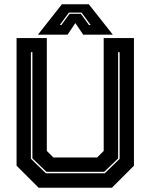

<svg xmlns="http://www.w3.org/2000/svg" viewBox="-20 -878 704 898"><path d="M160.5 0 57.5 -103V-700H199V-172L229.5 -141.5H434.5L465 -172V-700H606.5V-103L503.5 0ZM194.5 -67.5H470L539.5 -135V-634H532.5V-137L467.5 -74.5H197L131.5 -137.5V-634H124.5V-135.5ZM269.5 -858H395.5L507.5 -716H369L332.5 -770L296 -716H157.5ZM302 -819 259.5 -761H267L305.5 -813.5H358L396 -761H404L361.5 -819Z"/></svg>

Font: Tourney ExtraBold
Style: Regular
Weight: 800
Designer: Tyler Finck
Foundry: Etcetera Type Co
Version: Version 1.015